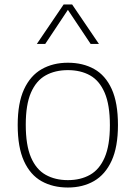

<svg xmlns="http://www.w3.org/2000/svg" viewBox="-20 -828 606 857"><path d="M283 9Q216 9 165.5 -19.2Q115 -47.5 87 -109Q59 -170.5 59 -270Q59 -368 87.2 -429.2Q115.5 -490.5 166 -519.2Q216.5 -548 283 -548Q350 -548 400.2 -520Q450.5 -492 478.5 -430.8Q506.5 -369.5 506.5 -270Q506.5 -172 478.2 -110.5Q450 -49 399.8 -20Q349.5 9 283 9ZM283 -24Q340 -24 382 -47.8Q424 -71.5 447.2 -125.2Q470.5 -179 470.5 -269Q470.5 -360 447.2 -414Q424 -468 382 -491.5Q340 -515 283 -515Q226 -515 183.8 -491.5Q141.5 -468 118.2 -414.5Q95 -361 95 -271.5Q95 -180 118.2 -125.8Q141.5 -71.5 183.8 -47.8Q226 -24 283 -24ZM144.5 -632 264 -808H302L421.5 -632H384.5L283 -784L182 -632Z"/></svg>

Font: Encode Sans SmExp Th
Style: Regular
Weight: 100
Width: 6
Designer: Multiple Designers
Foundry: Impallari Type
Version: Version 3.002; ttfautohint (v1.8.3) -l 8 -r 50 -G 200 -x 14 